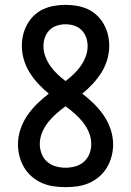

<svg xmlns="http://www.w3.org/2000/svg" viewBox="-20 -763 540 791"><path d="M250 8Q225 8 200.5 4.5Q176 1 153 -9Q130 -19 111 -35.5Q92 -52 79.5 -73Q67 -94 60.5 -118.5Q54 -143 54 -168Q54 -199 64 -229.5Q74 -260 92 -286.5Q110 -313 133 -335.5Q156 -358 181 -377Q158 -396 138 -417.5Q118 -439 102.5 -463.5Q87 -488 78.5 -516.5Q70 -545 70 -574Q70 -598 75.5 -620.5Q81 -643 92.5 -663.5Q104 -684 121 -700Q138 -716 159 -725.5Q180 -735 203.5 -739Q227 -743 250 -743Q273 -743 296.5 -739Q320 -735 341 -725.5Q362 -716 379 -700Q396 -684 407.5 -663.5Q419 -643 424.5 -620.5Q430 -598 430 -574Q430 -545 421.5 -516.5Q413 -488 397.5 -463.5Q382 -439 362 -417.5Q342 -396 319 -377Q344 -358 367 -335.5Q390 -313 408 -286.5Q426 -260 436 -229.5Q446 -199 446 -168Q446 -143 439.5 -118.5Q433 -94 420.5 -73Q408 -52 389 -35.5Q370 -19 347 -9Q324 1 299.5 4.5Q275 8 250 8ZM250 -429Q267 -442 283.5 -457.5Q300 -473 312.5 -491Q325 -509 333 -530Q341 -551 341 -573Q341 -591 335 -608.5Q329 -626 316 -639Q303 -652 285.5 -657.5Q268 -663 250 -663Q232 -663 214.5 -657.5Q197 -652 184 -639Q171 -626 165 -608.5Q159 -591 159 -573Q159 -551 167 -530Q175 -509 187.5 -491Q200 -473 216.5 -457.5Q233 -442 250 -429ZM250 -72Q270 -72 290 -77.5Q310 -83 325.5 -96.5Q341 -110 348.5 -129.5Q356 -149 356 -169Q356 -194 346.5 -217Q337 -240 322 -259Q307 -278 288.5 -294.5Q270 -311 250 -325Q230 -311 211.5 -294.5Q193 -278 178 -259Q163 -240 153.5 -217Q144 -194 144 -169Q144 -149 151.5 -129.5Q159 -110 174.5 -96.5Q190 -83 210 -77.5Q230 -72 250 -72Z"/></svg>

Font: Iosevka Curly Medium
Style: Regular
Weight: 500
Monospace: yes
Designer: Belleve Invis
Foundry: Belleve Invis
Version: Version 22.1.2; ttfautohint (v1.8.4)